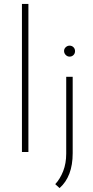

<svg xmlns="http://www.w3.org/2000/svg" viewBox="-20 -776 476 980"><path d="M92 -756H125V0H92ZM284 184 262 164Q287 137 302.5 97.5Q318 58 318 8V-384H351V6Q351 66 334 110.5Q317 155 284 184ZM307 -516Q307 -527 315.5 -535Q324 -543 335 -543Q347 -543 355 -535Q363 -527 363 -515Q363 -503 355 -495Q347 -487 335 -487Q324 -487 315.5 -495.5Q307 -504 307 -516Z"/></svg>

Font: Josefin Sans Thin ExtraLight
Style: Regular
Weight: 250
Version: Version 2.001